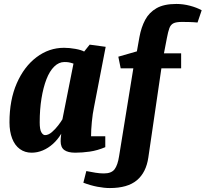

<svg xmlns="http://www.w3.org/2000/svg" viewBox="-20 -762 1041 972"><path d="M140 11Q106 11 80.5 -7.5Q55 -26 41.5 -61Q28 -96 28 -143Q28 -256 65 -340.5Q102 -425 165 -472.5Q228 -520 304 -520Q332 -520 362 -514.5Q392 -509 406 -501L434 -536L515 -525L456 -220Q449 -187 445 -145.5Q441 -104 441 -72H513V-17Q473 0 434.5 5.5Q396 11 361 11Q324 11 305.5 -2.5Q287 -16 287 -47Q287 -53 287.5 -61Q288 -69 289 -75.5Q290 -82 290 -85Q272 -55 248 -33.5Q224 -12 196.5 -0.5Q169 11 140 11ZM208 -78Q225 -78 242.5 -93Q260 -108 274.5 -127Q289 -146 296 -158L352 -440Q337 -445 328 -446.5Q319 -448 306 -448Q278 -448 254.5 -425Q231 -402 215 -360.5Q199 -319 190 -263.5Q181 -208 181 -143Q181 -106 189.5 -92Q198 -78 208 -78Z M536 190Q508 190 473.5 183.5Q439 177 402 163L417 104Q442 109 464 112.5Q486 116 506 116Q544 116 560 95Q576 74 583 28L655 -416H591L579 -475L673 -502L686 -575Q695 -624 715 -661.5Q735 -699 772.5 -720.5Q810 -742 873 -742Q907 -742 941.5 -733Q976 -724 1001 -710L980 -648Q959 -650 937 -650.5Q915 -651 901 -651Q872 -651 858 -644Q844 -637 837.5 -619.5Q831 -602 825 -570L810 -492H897V-416H797L731 35Q720 111 673 150.5Q626 190 536 190Z"/></svg>

Font: Manuale ExtraBold
Style: Italic
Weight: 800
Italic angle: -11°
Designer: Eduardo Tunni / Pablo Cosgaya
Foundry: Eduardo Tunni / Pablo Cosgaya
Version: Version 1.002